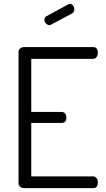

<svg xmlns="http://www.w3.org/2000/svg" viewBox="-20 -975 548 995"><path d="M353 -905 246 -848Q242 -845 236 -845Q226 -845 218 -853.5Q210 -862 210 -873Q210 -886 221 -891L333 -952Q336 -955 341 -955Q352 -955 358.5 -946.5Q365 -938 365 -927Q365 -911 353 -905ZM142 -670V-395H299Q311 -395 317.5 -386.5Q324 -378 324 -365Q324 -338 299 -338H142V-61H462Q473 -61 480 -52Q487 -43 487 -30Q487 0 462 0H106Q94 0 85 -7Q76 -14 76 -26V-706Q76 -718 85 -724.5Q94 -731 106 -731H462Q487 -731 487 -702Q487 -689 480.5 -679.5Q474 -670 462 -670Z"/></svg>

Font: Dosis
Style: Regular
Weight: 400
Designer: Edgar Tolentino, Pablo Impallari, Igino Marini
Foundry: Edgar Tolentino, Pablo Impallari, Igino Marini
Version: Version 1.007